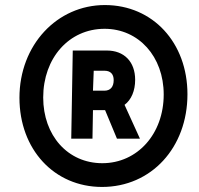

<svg xmlns="http://www.w3.org/2000/svg" viewBox="-20 -730 788 760"><path d="M384 10C579 10 722 -146 722 -357C722 -561 585 -710 395 -710C206 -710 57 -552 57 -343C57 -139 194 10 384 10ZM385 -84C248 -84 151 -194 151 -344C151 -500 253 -616 394 -616C529 -616 628 -506 628 -356C628 -200 524 -84 385 -84ZM262 -181H346L348 -294H396L443 -181H534L473 -315C500 -335 515 -371 515 -414C515 -486 471 -530 403 -530H268ZM393 -371H348L351 -450H394C417 -450 430 -437 430 -413C430 -386 417 -371 393 -371Z"/></svg>

Font: Fixel Text 20240404 SemiBold
Style: Italic
Weight: 600
Width: 4
Italic angle: -10°
Designer: AlfaBravo + MacPaw
Foundry: Kyrylo Tkachov, Marchela Mozhyna, Serhii Makarenko, Maria Weinstein, Zakhar Kryvoshyya
Version: Version 1.211;Glyphs 3.2 (3225)